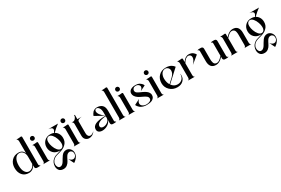

<svg xmlns="http://www.w3.org/2000/svg" viewBox="139 -2424 6410 4375"><g transform="rotate(-30 3343.5 -236.0)"><path d="M540 -60.5Q540 -41 546.9 -30.3Q553.7 -19.5 561 -17.6Q568.4 -15.6 580.1 -15.6Q567.4 0 540 0H485.4Q460 0 445.3 -14.2Q430.7 -28.3 430.7 -53.7V-93.8Q374 11.7 265.6 11.7Q157.2 11.7 96.2 -61Q35.2 -133.8 35.2 -250Q35.2 -364.3 103 -438Q170.9 -511.7 281.2 -511.7Q395.5 -511.7 430.7 -410.2V-732.4Q430.7 -753.9 417.5 -772Q404.3 -790 389.6 -792H404.3Q467.8 -792 515.6 -799.8H519.5Q527.3 -799.8 533.7 -793.9Q540 -788.1 540 -780.3ZM287.1 -18.6Q330.1 -18.6 368.7 -47.4Q407.2 -76.2 430.7 -130.9V-324.2Q429.7 -401.4 390.6 -447.3Q351.6 -493.2 295.9 -493.2Q226.6 -493.2 185.5 -428.2Q144.5 -363.3 144.5 -250Q144.5 -140.6 185.1 -79.6Q225.6 -18.6 287.1 -18.6Z M685.1 -594.7Q668.9 -610.4 668.9 -633.8Q668.9 -657.2 685.1 -673.3Q701.2 -689.5 724.6 -689.5Q748 -689.5 764.2 -673.3Q780.3 -657.2 780.3 -633.8Q780.3 -610.4 764.2 -594.7Q748 -579.1 724.6 -579.1Q701.2 -579.1 685.1 -594.7ZM789.1 -60.5Q789.1 -31.2 801.8 -15.6Q814.5 0 829.1 0H639.6Q655.3 0 668 -15.6Q680.7 -31.2 680.7 -60.5V-439.5Q680.7 -460.9 667.5 -479.5Q654.3 -498 639.6 -500H664.1Q722.7 -500 765.6 -506.8H768.6Q776.4 -506.8 782.7 -501.5Q789.1 -496.1 789.1 -488.3Z M1181.6 0Q1217.8 -21.5 1255.9 -21.5Q1314.5 -21.5 1356.4 22.9Q1398.4 67.4 1398.4 132.8Q1398.4 144.5 1394.5 168Q1386.7 210.9 1355 251Q1323.2 291 1295.9 309.6L1268.6 328.1L1198.2 184.6Q1245.1 242.2 1293.9 242.2Q1329.1 242.2 1354 215.3Q1378.9 188.5 1380.9 153.3V144.5Q1380.9 103.5 1358.4 78.6Q1335.9 53.7 1302.7 53.7Q1275.4 53.7 1248 72.3Q1225.6 86.9 1200.7 132.3Q1175.8 177.7 1155.8 219.2Q1135.7 260.7 1094.2 294.4Q1052.7 328.1 997.1 328.1Q919.9 328.1 884.3 284.7Q848.6 241.2 848.6 177.7Q848.6 127.9 871.1 79.1Q891.6 37.1 927.2 8.8Q962.9 -19.5 994.1 -30.3Q1025.4 -41 1074.7 -54.7Q1124 -68.4 1147.5 -78.1Q1138.7 -77.1 1120.1 -77.1Q1023.4 -77.1 962.4 -138.7Q901.4 -200.2 901.4 -293.9Q901.4 -387.7 962.4 -449.7Q1023.4 -511.7 1120.1 -511.7Q1170.9 -511.7 1212.9 -494.1Q1248 -543 1248 -571.3Q1248 -623 1144.5 -633.8H1398.4Q1313.5 -573.2 1227.5 -487.3Q1279.3 -460 1308.1 -409.2Q1336.9 -358.4 1336.9 -293.9Q1336.9 -196.3 1274.4 -135.7Q1241.2 -99.6 1193.8 -77.6Q1146.5 -55.7 1103 -44.9Q1059.6 -34.2 1017.1 -21.5Q974.6 -8.8 939.9 18.1Q905.3 44.9 886.7 89.8Q877 112.3 877 142.6Q877 183.6 897.5 214.4Q918 245.1 954.1 245.1Q983.4 245.1 1008.3 225.6Q1033.2 206.1 1052.2 175.8Q1071.3 145.5 1089.4 112.8Q1107.4 80.1 1131.3 48.3Q1155.3 16.6 1181.6 0ZM1018.6 -257.8Q1043 -188.5 1082 -143.6Q1121.1 -98.6 1163.1 -98.6Q1176.8 -98.6 1188.5 -102.5Q1244.1 -123 1244.1 -210Q1244.1 -267.6 1220.7 -331.1Q1196.3 -400.4 1157.2 -445.3Q1118.2 -490.2 1076.2 -490.2Q1062.5 -490.2 1050.8 -486.3Q995.1 -465.8 995.1 -379.9Q995.1 -320.3 1018.6 -257.8Z M1487.8 -594.7Q1471.7 -610.4 1471.7 -633.8Q1471.7 -657.2 1487.8 -673.3Q1503.9 -689.5 1527.3 -689.5Q1550.8 -689.5 1566.9 -673.3Q1583 -657.2 1583 -633.8Q1583 -610.4 1566.9 -594.7Q1550.8 -579.1 1527.3 -579.1Q1503.9 -579.1 1487.8 -594.7ZM1591.8 -60.5Q1591.8 -31.2 1604.5 -15.6Q1617.2 0 1631.8 0H1442.4Q1458 0 1470.7 -15.6Q1483.4 -31.2 1483.4 -60.5V-439.5Q1483.4 -460.9 1470.2 -479.5Q1457 -498 1442.4 -500H1466.8Q1525.4 -500 1568.4 -506.8H1571.3Q1579.1 -506.8 1585.4 -501.5Q1591.8 -496.1 1591.8 -488.3Z M2005.9 -78.1 2006.8 -77.1Q1980.5 -35.2 1939 -11.7Q1897.5 11.7 1853.5 11.7Q1797.9 11.7 1759.8 -24.9Q1721.7 -61.5 1721.7 -128.9V-439.5Q1721.7 -460.9 1708.5 -479.5Q1695.3 -498 1680.7 -500H1721.7Q1752.9 -500 1782.2 -534.7Q1811.5 -569.3 1811.5 -605.5Q1811.5 -617.2 1821.3 -617.2Q1831.1 -617.2 1831.1 -605.5V-500H1946.3Q1904.3 -497.1 1867.7 -481.9Q1831.1 -466.8 1831.1 -439.5V-128.9Q1831.1 -82 1851.6 -54.7Q1872.1 -27.3 1906.2 -27.3Q1952.1 -27.3 2005.9 -78.1Z M2424.8 -192.4Q2424.8 -192.4 2424.8 -233.4Q2389.6 -233.4 2350.1 -226.1Q2310.5 -218.8 2272.5 -204.6Q2234.4 -190.4 2209.5 -165.5Q2184.6 -140.6 2184.6 -109.4Q2184.6 -81.1 2205.6 -65.9Q2226.6 -50.8 2259.8 -50.8Q2318.4 -50.8 2371.6 -90.3Q2424.8 -129.9 2424.8 -192.4ZM2424.8 -334Q2424.8 -412.1 2395.5 -453.6Q2366.2 -495.1 2330.1 -495.1Q2309.6 -495.1 2295.9 -480.5Q2282.2 -465.8 2282.2 -441.4Q2282.2 -357.4 2424.8 -247.1L2187.5 -378.9Q2188.5 -384.8 2191.9 -393.6Q2195.3 -402.3 2208 -425.3Q2220.7 -448.2 2237.3 -465.8Q2253.9 -483.4 2283.2 -497.6Q2312.5 -511.7 2347.7 -511.7Q2432.6 -511.7 2482.9 -465.8Q2533.2 -419.9 2533.2 -320.3V-60.5Q2533.2 -41 2540.5 -30.3Q2547.9 -19.5 2555.2 -17.6Q2562.5 -15.6 2574.2 -15.6Q2560.5 0 2533.2 0H2478.5Q2453.1 0 2439 -14.2Q2424.8 -28.3 2424.8 -53.7V-135.7Q2406.2 -69.3 2338.9 -28.3Q2271.5 12.7 2199.2 12.7Q2144.5 12.7 2109.9 -12.7Q2075.2 -38.1 2075.2 -87.9Q2075.2 -247.1 2421.9 -247.1H2424.8Z M2778.3 -60.5Q2778.3 -31.2 2791 -15.6Q2803.7 0 2818.4 0H2628.9Q2644.5 0 2657.2 -15.6Q2669.9 -31.2 2669.9 -60.5V-732.4Q2669.9 -753.9 2656.7 -772Q2643.6 -790 2628.9 -792H2643.6Q2707 -792 2754.9 -799.8H2757.8Q2765.6 -799.8 2772 -793.9Q2778.3 -788.1 2778.3 -780.3Z M2925.3 -594.7Q2909.2 -610.4 2909.2 -633.8Q2909.2 -657.2 2925.3 -673.3Q2941.4 -689.5 2964.8 -689.5Q2988.3 -689.5 3004.4 -673.3Q3020.5 -657.2 3020.5 -633.8Q3020.5 -610.4 3004.4 -594.7Q2988.3 -579.1 2964.8 -579.1Q2941.4 -579.1 2925.3 -594.7ZM3029.3 -60.5Q3029.3 -31.2 3042 -15.6Q3054.7 0 3069.3 0H2879.9Q2895.5 0 2908.2 -15.6Q2920.9 -31.2 2920.9 -60.5V-439.5Q2920.9 -460.9 2907.7 -479.5Q2894.5 -498 2879.9 -500H2904.3Q2962.9 -500 3005.9 -506.8H3008.8Q3016.6 -506.8 3022.9 -501.5Q3029.3 -496.1 3029.3 -488.3Z M3361.3 -322.3Q3366.2 -320.3 3392.1 -308.6Q3418 -296.9 3426.3 -293Q3434.6 -289.1 3458 -277.3Q3481.4 -265.6 3490.7 -258.8Q3500 -252 3518.1 -239.3Q3536.1 -226.6 3543.9 -215.8Q3551.8 -205.1 3562 -190.4Q3572.3 -175.8 3576.2 -160.2Q3580.1 -144.5 3580.1 -127Q3580.1 -84 3555.7 -53.7Q3531.2 -23.4 3500.5 -10.7Q3469.7 2 3432.6 6.8Q3396.5 11.7 3367.2 11.7Q3353.5 11.7 3328.1 9.8Q3284.2 5.9 3248 -9.3Q3211.9 -24.4 3191.4 -43Q3170.9 -61.5 3156.7 -79.6Q3142.6 -97.7 3137.7 -109.4L3132.8 -122.1L3279.3 -197.3Q3228.5 -149.4 3228.5 -102.5Q3228.5 -60.5 3268.1 -32.2Q3307.6 -3.9 3368.2 -3.9Q3418 -3.9 3457.5 -24.4Q3497.1 -44.9 3497.1 -85Q3497.1 -121.1 3465.3 -147Q3433.6 -172.9 3370.6 -201.2Q3307.6 -229.5 3281.2 -247.1Q3184.6 -310.5 3184.6 -392.6Q3184.6 -427.7 3206.1 -455.6Q3227.5 -483.4 3268.6 -498Q3310.5 -512.7 3362.3 -512.7Q3394.5 -512.7 3418.9 -506.8Q3458 -499 3489.3 -473.1Q3520.5 -447.3 3532.7 -426.8Q3544.9 -406.2 3544.9 -400.4L3401.4 -329.1Q3458 -375 3458 -418.9Q3458 -450.2 3431.6 -471.7Q3405.3 -493.2 3369.1 -495.1H3361.3Q3319.3 -495.1 3295.4 -471.2Q3271.5 -447.3 3271.5 -416Q3271.5 -396.5 3282.2 -377.9Q3298.8 -349.6 3361.3 -322.3Z M3680.2 -594.7Q3664.1 -610.4 3664.1 -633.8Q3664.1 -657.2 3680.2 -673.3Q3696.3 -689.5 3719.7 -689.5Q3743.2 -689.5 3759.3 -673.3Q3775.4 -657.2 3775.4 -633.8Q3775.4 -610.4 3759.3 -594.7Q3743.2 -579.1 3719.7 -579.1Q3696.3 -579.1 3680.2 -594.7ZM3784.2 -60.5Q3784.2 -31.2 3796.9 -15.6Q3809.6 0 3824.2 0H3634.8Q3650.4 0 3663.1 -15.6Q3675.8 -31.2 3675.8 -60.5V-439.5Q3675.8 -460.9 3662.6 -479.5Q3649.4 -498 3634.8 -500H3659.2Q3717.8 -500 3760.7 -506.8H3763.7Q3771.5 -506.8 3777.8 -501.5Q3784.2 -496.1 3784.2 -488.3Z M4378.9 -223.6Q4384.8 -205.1 4384.8 -175.8Q4384.8 -98.6 4327.6 -43.5Q4270.5 11.7 4172.9 11.7Q4055.7 11.7 3978 -64.5Q3900.4 -140.6 3900.4 -250Q3900.4 -362.3 3971.2 -437Q4042 -511.7 4162.1 -511.7Q4206.1 -511.7 4243.2 -501.5Q4280.3 -491.2 4302.2 -477.1Q4324.2 -462.9 4339.8 -448.7Q4355.5 -434.6 4361.3 -423.8L4368.2 -414.1L4056.6 -127Q4116.2 -43 4210.9 -43H4216.8Q4285.2 -44.9 4331.5 -90.8Q4377.9 -136.7 4377.9 -221.7V-223.6ZM4106.4 -491.2Q4056.6 -476.6 4029.8 -426.8Q4002.9 -377 4002.9 -308.6Q4002.9 -263.7 4014.6 -217.8Q4023.4 -179.7 4047.9 -139.6L4165 -248Q4237.3 -316.4 4237.3 -389.6Q4237.3 -435.5 4208 -465.3Q4178.7 -495.1 4136.7 -495.1Q4121.1 -495.1 4106.4 -491.2Z M4925.8 -414.1 4728.5 -253.9Q4810.5 -341.8 4810.5 -411.1Q4810.5 -454.1 4779.3 -474.6Q4759.8 -487.3 4739.3 -487.3Q4704.1 -487.3 4666 -457Q4627.9 -426.8 4599.6 -373V-60.5Q4599.6 -31.2 4612.3 -15.6Q4625 0 4639.6 0H4450.2Q4465.8 0 4478.5 -15.6Q4491.2 -31.2 4491.2 -60.5V-439.5Q4491.2 -460.9 4478 -479.5Q4464.8 -498 4450.2 -500H4474.6Q4533.2 -500 4576.2 -506.8H4579.1Q4586.9 -506.8 4593.3 -501.5Q4599.6 -496.1 4599.6 -489.3V-405.3Q4668 -511.7 4763.7 -511.7Q4798.8 -511.7 4828.1 -501.5Q4857.4 -491.2 4874.5 -477.1Q4891.6 -462.9 4903.8 -448.7Q4916 -434.6 4920.9 -423.8Z M5486.3 -60.5Q5486.3 -41 5493.2 -30.3Q5500 -19.5 5507.3 -17.6Q5514.6 -15.6 5526.4 -15.6Q5513.7 0 5486.3 0H5431.6Q5406.2 0 5391.6 -14.2Q5377 -28.3 5377 -53.7V-94.7Q5347.7 -62.5 5326.2 -43.5Q5304.7 -24.4 5267.6 -6.3Q5230.5 11.7 5191.4 11.7Q5108.4 11.7 5066.9 -37.6Q5025.4 -86.9 5025.4 -179.7V-440.4Q5025.4 -460 5018.1 -470.2Q5010.7 -480.5 5003.4 -482.4Q4996.1 -484.4 4984.4 -484.4Q4998 -500 5025.4 -500H5080.1Q5105.5 -500 5120.1 -485.8Q5134.8 -471.7 5134.8 -446.3V-191.4V-177.7Q5134.8 -147.5 5137.2 -126.5Q5139.6 -105.5 5147.5 -77.6Q5155.3 -49.8 5175.8 -34.7Q5196.3 -19.5 5228.5 -19.5Q5256.8 -19.5 5287.6 -38.1Q5318.4 -56.6 5377 -119.1V-440.4Q5377 -468.8 5366.2 -476.6Q5355.5 -484.4 5336.9 -484.4Q5349.6 -500 5377 -500H5431.6Q5457 -500 5471.7 -485.8Q5486.3 -471.7 5486.3 -446.3Z M6083 -60.5Q6083 -31.2 6095.7 -15.6Q6108.4 0 6124 0H5933.6Q5948.2 0 5960.9 -15.6Q5973.6 -31.2 5973.6 -60.5V-305.7V-320.3Q5973.6 -344.7 5972.7 -361.3Q5971.7 -377.9 5966.8 -402.8Q5961.9 -427.7 5952.6 -442.9Q5943.4 -458 5924.8 -469.7Q5906.2 -481.4 5879.9 -481.4Q5852.5 -481.4 5821.3 -462.9Q5790 -444.3 5731.4 -380.9V-60.5Q5731.4 -31.2 5744.1 -15.6Q5756.8 0 5771.5 0H5582Q5597.7 0 5610.4 -15.6Q5623 -31.2 5623 -60.5V-439.5Q5623 -460.9 5609.9 -479.5Q5596.7 -498 5582 -500H5606.4Q5665 -500 5708 -506.8H5710.9Q5718.8 -506.8 5725.1 -501.5Q5731.4 -496.1 5731.4 -488.3V-405.3Q5760.7 -437.5 5782.2 -456.5Q5803.7 -475.6 5840.8 -493.7Q5877.9 -511.7 5917 -511.7Q6000 -511.7 6041.5 -462.4Q6083 -413.1 6083 -320.3Z M6469.7 0Q6505.9 -21.5 6543.9 -21.5Q6602.5 -21.5 6644.5 22.9Q6686.5 67.4 6686.5 132.8Q6686.5 144.5 6682.6 168Q6674.8 210.9 6643.1 251Q6611.3 291 6584 309.6L6556.6 328.1L6486.3 184.6Q6533.2 242.2 6582 242.2Q6617.2 242.2 6642.1 215.3Q6667 188.5 6668.9 153.3V144.5Q6668.9 103.5 6646.5 78.6Q6624 53.7 6590.8 53.7Q6563.5 53.7 6536.1 72.3Q6513.7 86.9 6488.8 132.3Q6463.9 177.7 6443.8 219.2Q6423.8 260.7 6382.3 294.4Q6340.8 328.1 6285.2 328.1Q6208 328.1 6172.4 284.7Q6136.7 241.2 6136.7 177.7Q6136.7 127.9 6159.2 79.1Q6179.7 37.1 6215.3 8.8Q6251 -19.5 6282.2 -30.3Q6313.5 -41 6362.8 -54.7Q6412.1 -68.4 6435.5 -78.1Q6426.8 -77.1 6408.2 -77.1Q6311.5 -77.1 6250.5 -138.7Q6189.5 -200.2 6189.5 -293.9Q6189.5 -387.7 6250.5 -449.7Q6311.5 -511.7 6408.2 -511.7Q6459 -511.7 6501 -494.1Q6536.1 -543 6536.1 -571.3Q6536.1 -623 6432.6 -633.8H6686.5Q6601.6 -573.2 6515.6 -487.3Q6567.4 -460 6596.2 -409.2Q6625 -358.4 6625 -293.9Q6625 -196.3 6562.5 -135.7Q6529.3 -99.6 6481.9 -77.6Q6434.6 -55.7 6391.1 -44.9Q6347.7 -34.2 6305.2 -21.5Q6262.7 -8.8 6228 18.1Q6193.4 44.9 6174.8 89.8Q6165 112.3 6165 142.6Q6165 183.6 6185.5 214.4Q6206.1 245.1 6242.2 245.1Q6271.5 245.1 6296.4 225.6Q6321.3 206.1 6340.3 175.8Q6359.4 145.5 6377.4 112.8Q6395.5 80.1 6419.4 48.3Q6443.4 16.6 6469.7 0ZM6306.6 -257.8Q6331.1 -188.5 6370.1 -143.6Q6409.2 -98.6 6451.2 -98.6Q6464.8 -98.6 6476.6 -102.5Q6532.2 -123 6532.2 -210Q6532.2 -267.6 6508.8 -331.1Q6484.4 -400.4 6445.3 -445.3Q6406.2 -490.2 6364.3 -490.2Q6350.6 -490.2 6338.9 -486.3Q6283.2 -465.8 6283.2 -379.9Q6283.2 -320.3 6306.6 -257.8Z"/></g></svg>

Font: Olivea
Style: LigaturesFont
Weight: 400
Designer: Achmad Aprilia Pratama
Version: Version 001.000